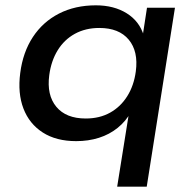

<svg xmlns="http://www.w3.org/2000/svg" viewBox="-20 -521 725 721"><path d="M420 180 465 -101H472Q453 -66 422 -41Q391 -16 351.5 -3.5Q312 9 266 9Q191 9 140.5 -23.5Q90 -56 68 -113.5Q46 -171 56 -247Q66 -325 103.5 -382Q141 -439 201.5 -470Q262 -501 340 -501Q408 -501 456 -471Q504 -441 520 -387L516 -388L532 -492H637L531 180ZM302 -76Q354 -76 393.5 -98Q433 -120 458 -160Q483 -200 490 -253Q500 -328 463.5 -372Q427 -416 353 -416Q301 -416 261 -394Q221 -372 196.5 -332Q172 -292 165 -239Q155 -164 191.5 -120Q228 -76 302 -76Z"/></svg>

Font: Nunito Sans 10pt SemiExpanded SemiBold
Style: Italic
Weight: 600
Width: 6
Italic angle: -9°
Designer: Vernon Adams
Foundry: Vernon Adams
Version: Version 3.101;gftools[0.9.27]